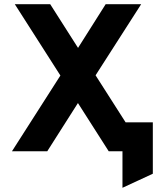

<svg xmlns="http://www.w3.org/2000/svg" viewBox="-20 -720 776 914"><path d="M37 0 267.5 -360.5 50.5 -700H219L351.5 -492L483 -700H652L435 -361.5L578 -137.5H707.5V107L563 174V0H497.5L351 -229.5L205 0Z"/></svg>

Font: Overpass ExtraBold
Style: Regular
Weight: 800
Designer: Delve Withrington, Dave Bailey, Thomas Jockin
Foundry: Delve Fonts LLC
Version: Version 4.000; ttfautohint (v1.8.3)